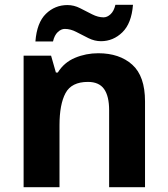

<svg xmlns="http://www.w3.org/2000/svg" viewBox="-20 -777 697 797"><path d="M388 -556Q476 -556 529 -508.5Q582 -461 582 -356V0H433V-319Q433 -378 412 -407.5Q391 -437 345 -437Q277 -437 252 -390.5Q227 -344 227 -257V0H78V-546H192L212 -476H220Q246 -518 291.5 -537Q337 -556 388 -556ZM127 -605Q133 -683 170.5 -719.5Q208 -756 260 -756Q287 -756 312.5 -743Q338 -730 362.5 -717.5Q387 -705 410 -705Q425 -705 439 -718Q453 -731 459 -757H532Q526 -680 488 -643Q450 -606 399 -606Q373 -606 347.5 -618.5Q322 -631 297.5 -644Q273 -657 249 -657Q234 -657 220 -644Q206 -631 200 -605Z"/></svg>

Font: Noto Sans Balinese
Style: Bold
Weight: 700
Designer: Aditya Bayu, David Williams
Foundry: David Williams
Version: Version 2.005; ttfautohint (v1.8.4.7-5d5b)